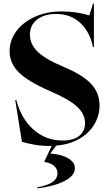

<svg xmlns="http://www.w3.org/2000/svg" viewBox="-20 -790 601 1059"><path d="M101 -8 64 -238H70Q97 -135 165 -75Q233 -15 325 -15Q386 -15 417.5 -41Q449 -67 449 -112Q449 -160 406.5 -200.5Q364 -241 255 -288Q133 -341 83 -391.5Q33 -442 33 -507Q33 -567 69.5 -617Q106 -667 171.5 -697Q237 -727 322 -727Q399 -727 473 -705L493 -770H498V-530H493Q476 -614 423 -663.5Q370 -713 290 -713Q224 -713 184.5 -682Q145 -651 145 -599Q145 -547 187 -505.5Q229 -464 327 -423Q435 -378 482 -328Q529 -278 529 -209Q529 -153 500.5 -104.5Q472 -56 418 -24.5Q364 7 290 13L258 56V57Q319 61 356 83Q393 105 393 138Q393 179 335.5 208.5Q278 238 186 249V243Q297 224 297 166Q297 141 278 124.5Q259 108 224 103V102L265 15H252Q207 15 166.5 7.5Q126 0 101 -8Z"/></svg>

Font: Nyght Serif Medium
Style: Regular
Weight: 500
Designer: Maksym Kobuzan
Version: Version 0.410